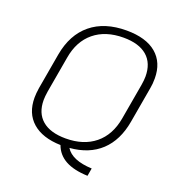

<svg xmlns="http://www.w3.org/2000/svg" viewBox="-147 -828 973 1064"><g transform="rotate(20 339.0 -295.5)"><path d="M655 -514Q655 -481 650 -456L613 -244Q593 -129 524 -64.5Q455 0 342 9Q379 69 497 74L489 120Q407 117 358 90Q309 63 290 11Q182 8 123.5 -43.5Q65 -95 65 -187Q65 -211 70 -244L107 -456Q129 -580 209 -645.5Q289 -711 418 -711Q533 -711 594 -659.5Q655 -608 655 -514ZM603 -507Q603 -585 555 -626.5Q507 -668 416 -668Q310 -668 243 -613Q176 -558 159 -456L122 -244Q117 -212 117 -192Q117 -115 165 -74Q213 -33 304 -33Q409 -33 476 -87.5Q543 -142 561 -244L598 -456Q603 -486 603 -507Z"/></g></svg>

Font: KoHo Light
Style: Italic
Weight: 300
Italic angle: -10°
Version: Version 1.000; ttfautohint (v1.6)